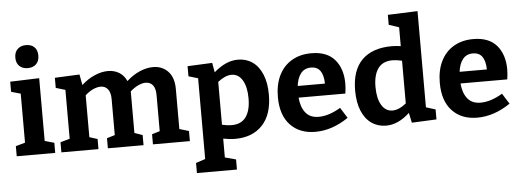

<svg xmlns="http://www.w3.org/2000/svg" viewBox="-59 -956 3700 1362"><g transform="rotate(-5 1791.0 -275.0)"><path d="M236 -538V-91L303 -72V0H29V-72L96 -91V-440L29 -459V-531ZM80 -697Q80 -737 103 -758.5Q126 -780 163 -780Q200 -780 222 -759Q244 -738 244 -698Q244 -659 221.5 -637.5Q199 -616 162 -616Q125 -616 102.5 -637.5Q80 -659 80 -697Z M1195 -92 1262 -72V0H999V-72L1055 -89V-346Q1055 -393 1036.5 -416.5Q1018 -440 985 -440Q961 -440 932 -426.5Q903 -413 875 -388V-382V-92L932 -72V0H678V-72L735 -89V-346Q735 -392 716 -416Q697 -440 665 -440Q640 -440 611 -427Q582 -414 554 -388V-90L611 -72V0H347V-72L414 -91V-439L347 -459V-531L523 -539L537 -463Q581 -503 630.5 -524.5Q680 -546 726 -546Q770 -546 804.5 -525.5Q839 -505 858 -463Q903 -504 952 -525Q1001 -546 1047 -546Q1112 -546 1153.5 -502.5Q1195 -459 1195 -377Z M1849 -280Q1849 -138 1778 -63Q1707 12 1585 12Q1544 12 1499 3V137L1577 158V230H1292V158L1359 136V-439L1292 -459V-531L1468 -539L1480 -471Q1524 -509 1566 -527.5Q1608 -546 1652 -546Q1710 -546 1754.5 -515Q1799 -484 1824 -424Q1849 -364 1849 -280ZM1703 -266Q1703 -348 1674.5 -395.5Q1646 -443 1597 -443Q1552 -443 1499 -401V-96Q1536 -87 1567 -87Q1636 -87 1669.5 -133.5Q1703 -180 1703 -266Z M2344 -142 2391 -67Q2275 12 2155 12Q2043 12 1977 -58Q1911 -128 1911 -257Q1911 -346 1943 -411Q1975 -476 2034.5 -511Q2094 -546 2174 -546Q2285 -546 2340.5 -481.5Q2396 -417 2396 -310Q2396 -279 2390 -240H2057Q2063 -171 2095 -131.5Q2127 -92 2188 -92Q2260 -92 2344 -142ZM2058 -323H2252Q2250 -445 2163 -445Q2117 -445 2091 -412.5Q2065 -380 2058 -323Z M2951 -93 3018 -72V-1L2842 7L2827 -64Q2745 12 2659 12Q2601 12 2556 -19Q2511 -50 2486 -110Q2461 -170 2461 -255Q2461 -400 2535 -473Q2609 -546 2747 -546Q2774 -546 2811 -541V-675L2739 -699V-770L2951 -778ZM2713 -91Q2759 -91 2811 -133V-437Q2773 -446 2743 -446Q2674 -446 2640.5 -399.5Q2607 -353 2607 -268Q2607 -186 2635.5 -138.5Q2664 -91 2713 -91Z M3497 -142 3544 -67Q3428 12 3308 12Q3196 12 3130 -58Q3064 -128 3064 -257Q3064 -346 3096 -411Q3128 -476 3187.5 -511Q3247 -546 3327 -546Q3438 -546 3493.5 -481.5Q3549 -417 3549 -310Q3549 -279 3543 -240H3210Q3216 -171 3248 -131.5Q3280 -92 3341 -92Q3413 -92 3497 -142ZM3211 -323H3405Q3403 -445 3316 -445Q3270 -445 3244 -412.5Q3218 -380 3211 -323Z"/></g></svg>

Font: Bitter Pro
Style: Bold
Weight: 700
Designer: Sol Matas, and Bitter project Authors
Foundry: Sol Matas
Version: Version 1.010